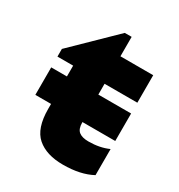

<svg xmlns="http://www.w3.org/2000/svg" viewBox="-155 -733 788 847"><g transform="rotate(30 238.5 -309.0)"><path d="M437 -21Q378 11 289 11Q204 11 157 -30Q110 -71 110 -170V-195H30V-335H110V-390H30V-429L235 -629H270V-530H437V-390H270V-335H437V-195H270V-193Q270 -160 286.5 -147Q303 -134 335 -134Q393 -134 437 -154Z"/></g></svg>

Font: Roundo
Style: Bold
Weight: 700
Designer: Namrata Goyal (Gurmukhi), Shiva Nallaperumal (Latin)
Foundry: Indian Type Foundry
Version: Version 1.000;PS 1.0;hotconv 1.0.88;makeotf.lib2.5.647800